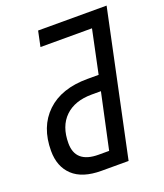

<svg xmlns="http://www.w3.org/2000/svg" viewBox="-133 -804 765 893"><g transform="rotate(-20 250.0 -357.0)"><path d="M26 -167Q26 -286 98 -355Q170 -424 300 -424H355L400 -638H145L161 -714H500L349 0H215Q121 0 73.5 -44.5Q26 -89 26 -167ZM280 -75 339 -349H294Q209 -349 161.5 -303Q114 -257 114 -173Q114 -75 228 -75Z"/></g></svg>

Font: Noto Sans UI Narrow
Style: Italic
Weight: 400
Width: 4
Italic angle: -12°
Designer: Monotype Design Team
Foundry: Monotype Imaging Inc.
Version: Version 1.001